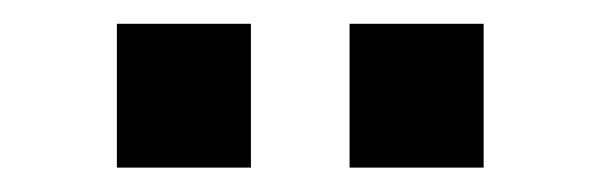

<svg xmlns="http://www.w3.org/2000/svg" viewBox="-20 -743 497 159"><path d="M76.8 -604.2V-723.3H187.8V-604.2ZM269.5 -604.2V-723.3H380.5V-604.2Z"/></svg>

Font: Raleway Thin
Style: Regular
Weight: 100
Designer: Matt McInerney, Pablo Impallari, Rodrigo Fuenzalida
Foundry: Matt McInerney, Pablo Impallari, Rodrigo Fuenzalida
Version: Version 4.026